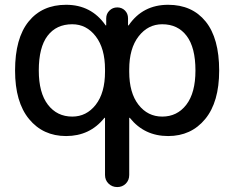

<svg xmlns="http://www.w3.org/2000/svg" viewBox="-20 -550 964 790"><path d="M277.3 -450.2Q211.9 -450.2 175.8 -402.8Q139.6 -355.5 139.6 -259.8Q139.6 -168 177.2 -119.1Q214.8 -70.3 277.3 -70.3Q335.9 -70.3 374 -119.1Q412.1 -168 412.1 -254.9V-264.6Q412.1 -350.6 374 -400.4Q335.9 -450.2 277.3 -450.2ZM511.7 -264.6V-254.9Q511.7 -168 549.8 -119.1Q587.9 -70.3 647.5 -70.3Q709 -70.3 746.6 -119.1Q784.2 -168 784.2 -259.8Q784.2 -354.5 748 -402.3Q711.9 -450.2 647.5 -450.2Q588.9 -450.2 550.3 -400.4Q511.7 -350.6 511.7 -264.6ZM252 9.8Q157.2 9.8 99.6 -60.1Q42 -129.9 42 -259.8Q42 -392.6 97.7 -461.4Q153.3 -530.3 252 -530.3Q355.5 -530.3 414.1 -446.3Q414.1 -445.3 416 -445.3Q417 -445.3 417 -446.3V-474.6Q417 -493.2 430.2 -506.3Q443.4 -519.5 462.4 -519.5Q481.4 -519.5 494.1 -506.8Q506.8 -494.1 506.8 -474.6V-446.3Q506.8 -445.3 507.8 -445.3Q509.8 -445.3 509.8 -446.3Q567.4 -530.3 671.9 -530.3Q770.5 -530.3 826.2 -461.4Q881.8 -392.6 881.8 -259.8Q881.8 -129.9 824.2 -60.1Q766.6 9.8 671.9 9.8Q574.2 9.8 514.6 -64.5Q514.6 -65.4 512.7 -65.4Q511.7 -65.4 511.7 -64.5V169.9Q511.7 191.4 497.6 205.6Q483.4 219.7 462.4 219.7Q441.4 219.7 426.8 205.6Q412.1 191.4 412.1 169.9V-64.5Q412.1 -65.4 411.1 -65.4Q409.2 -65.4 409.2 -64.5Q349.6 9.8 252 9.8Z"/></svg>

Font: Rounded Mgen+ 2p medium
Style: Regular
Weight: 500
Designer: [Source Han Sans]
Ryoko NISHIZUKA  (kana & ideographs); Paul D. Hunt (Latin, Greek & Cyrillic); Wenlong ZHANG  (bopomofo
Version: Version 1.059.20150602